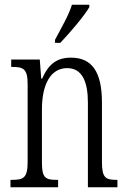

<svg xmlns="http://www.w3.org/2000/svg" viewBox="-20 -786 536 806"><path d="M211 -619V-606H233C276 -651 335 -721 355 -756V-766H282C268 -721 240 -674 211 -619ZM24 0H224V-31H218C172 -31 156 -38 156 -103V-326C156 -433 193 -500 262 -500C325 -500 349 -443 349 -355V0H473V-31H469C424 -31 408 -39 408 -105V-355C408 -486 365 -544 278 -544C218 -544 183 -516 157 -456H153L147 -536H27V-505H32C78 -505 96 -497 96 -433V-105C96 -39 78 -31 31 -31H24Z"/></svg>

Font: Noto Serif Armenian ExtraCondensed Light
Style: Regular
Weight: 300
Width: 2
Designer: Monotype Design Team
Foundry: Monotype Imaging Inc.
Version: Version 2.008